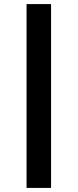

<svg xmlns="http://www.w3.org/2000/svg" viewBox="-20 -720 380 940"><path d="M110 -700H230V200H110Z"/></svg>

Font: Golos Text DemiBold
Style: Regular
Weight: 600
Designer: A.Korolkova, Vitaly Kuzmin
Foundry: ParaType Ltd
Version: Version 2.002